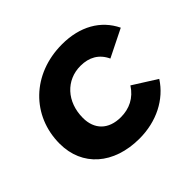

<svg xmlns="http://www.w3.org/2000/svg" viewBox="-136 -707 875 875"><g transform="rotate(-45 302.0 -269.0)"><path d="M305 8C415 8 509 -40 561 -121L447 -193C415 -143 368 -121 314 -121C234 -121 189 -168 189 -241C189 -345 257 -417 349 -417C404 -417 446 -394 469 -344L602 -410C560 -497 474 -546 359 -546C167 -546 31 -412 31 -233C31 -88 139 8 305 8Z"/></g></svg>

Font: AWKNG-Font
Style: Bold Italic
Weight: 700
Italic angle: -11.3°
Designer: Awakening Church
Foundry: Awakening Church
Version: Version 1.700;PS 001.700;hotconv 1.0.88;makeotf.lib2.5.64775